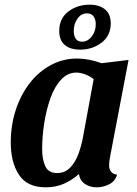

<svg xmlns="http://www.w3.org/2000/svg" viewBox="-20 -780 587 820"><path d="M175 20Q96 20 61 -33.5Q26 -87 26 -171Q26 -246 47.5 -311Q69 -376 107 -425Q145 -474 197 -502Q249 -530 309 -530Q359 -530 414 -510L529 -524L451 -115Q449 -107 447.5 -95Q446 -83 446 -73Q446 -57 454.5 -46.5Q463 -36 480 -34Q472 -6 446.5 7Q421 20 393 20Q364 20 342.5 5.5Q321 -9 317 -37Q290 -12 254.5 4Q219 20 175 20ZM224 -41Q258 -41 280.5 -65Q303 -89 315.5 -124Q328 -159 334 -192L380 -442Q362 -456 342 -463Q322 -470 306 -470Q269 -470 241 -440Q213 -410 195.5 -361Q178 -312 169 -254.5Q160 -197 160 -142Q160 -101 173 -71Q186 -41 224 -41ZM322 -568Q280 -568 256.5 -588Q233 -608 233 -648Q233 -701 271.5 -730.5Q310 -760 363 -760Q404 -760 428.5 -740Q453 -720 453 -680Q453 -628 414 -598Q375 -568 322 -568ZM330 -602Q355 -602 372 -624.5Q389 -647 389 -676Q389 -697 379.5 -710Q370 -723 351 -723Q327 -723 311 -700.5Q295 -678 295 -648Q295 -627 303.5 -614.5Q312 -602 330 -602Z"/></svg>

Font: Sansita Swashed Medium
Style: Regular
Weight: 500
Designer: Pablo Cosgaya
Foundry: Omnibus-Type
Version: Version 1.003; ttfautohint (v1.8.3)